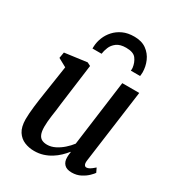

<svg xmlns="http://www.w3.org/2000/svg" viewBox="-195 -939 981 1068"><g transform="rotate(30 295.0 -405.0)"><path d="M187 10Q153.5 10 124.5 -2Q95.5 -14 77.2 -42Q59 -70 58.5 -119.5Q58.5 -136.5 60 -157.5Q61.5 -178.5 64.2 -201.8Q67 -225 70.2 -248.5Q73.5 -272 77 -294L105 -479.5L51 -509L57.5 -547L199.5 -566L221 -555L186 -290Q184 -268.5 181 -247.8Q178 -227 175.2 -207.5Q172.5 -188 171 -170Q169.5 -152 169.5 -136.5Q169.5 -105 177 -87.5Q184.5 -70 198.5 -63Q212.5 -56 232.5 -56Q257.5 -56 282.8 -68.5Q308 -81 330 -100.5Q352 -120 368 -141L424 -562H533L469.5 -92Q467 -73 471.8 -64.2Q476.5 -55.5 485 -55.5Q494.5 -55.5 505.8 -62Q517 -68.5 535 -84.5L548 -57.5Q543.5 -50 527.2 -33.8Q511 -17.5 485.5 -4Q460 9.5 428 9.5Q395.5 9.5 379.8 -7Q364 -23.5 364.5 -51Q364.5 -53 364.5 -57Q364.5 -61 365 -66Q365.5 -71 366.2 -76.5Q367 -82 367.5 -86.5L366 -87.5Q351.5 -69.5 333.5 -52.2Q315.5 -35 293.2 -21Q271 -7 244.5 1.5Q218 10 187 10ZM184 -646Q184 -650.5 184.2 -654.5Q184.5 -658.5 184.5 -662Q186 -689.5 197 -717.2Q208 -745 229 -768.2Q250 -791.5 280.8 -805.8Q311.5 -820 353.5 -820Q401 -820 431.5 -798Q462 -776 477 -741.5Q492 -707 492 -669Q492 -664.5 491.2 -657.5Q490.5 -650.5 490 -646H430.5Q431 -650.5 431.2 -655Q431.5 -659.5 431 -664.5Q427 -696.5 409.5 -720Q392 -743.5 345 -743.5Q306 -743.5 284.5 -727.2Q263 -711 254 -688.5Q245 -666 242.5 -646Z"/></g></svg>

Font: Merriweather 20pt Medium
Style: Italic
Weight: 500
Italic angle: -7.8°
Version: Version 2.101